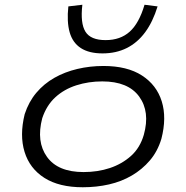

<svg xmlns="http://www.w3.org/2000/svg" viewBox="-20 -781 784 809"><path d="M329 8Q229 8 167 -31.5Q105 -71 83.5 -141Q62 -211 84 -300Q101 -352 133 -390Q165 -428 209 -453Q253 -478 306 -490.5Q359 -503 416 -503Q516 -503 578 -463Q640 -423 661.5 -354Q683 -285 660 -196Q644 -143 611.5 -105Q579 -67 535.5 -41.5Q492 -16 439.5 -4Q387 8 329 8ZM332 -56Q392 -56 443 -73Q494 -90 532 -124Q570 -158 586 -213Q613 -310 566.5 -374Q520 -438 411 -438Q353 -438 301.5 -421.5Q250 -405 213 -371Q176 -337 158 -283Q132 -184 178 -120Q224 -56 332 -56ZM412 -556Q355 -556 320.5 -578.5Q286 -601 273.5 -645Q261 -689 268 -754L327 -761Q318 -683 340 -647.5Q362 -612 425 -612Q487 -612 526.5 -647.5Q566 -683 589 -761L644 -754Q624 -689 591.5 -645Q559 -601 514 -578.5Q469 -556 412 -556Z"/></svg>

Font: Nunito Sans 7pt Expanded Light
Style: Italic
Weight: 300
Width: 7
Italic angle: -9°
Designer: Vernon Adams
Foundry: Vernon Adams
Version: Version 3.101;gftools[0.9.27]